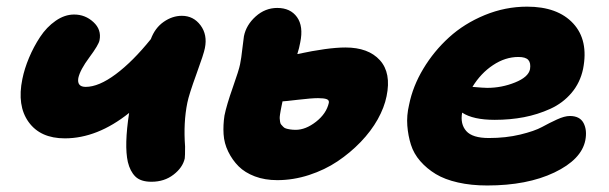

<svg xmlns="http://www.w3.org/2000/svg" viewBox="-20 -549 1850 583"><path d="M176.8 -128.9Q102.5 -128.9 66.9 -178.5Q31.2 -228 47.9 -309.1Q54.2 -340.3 68.1 -373.5Q82 -406.7 101.8 -436.8Q121.6 -466.8 148.9 -485.8Q176.3 -504.9 205.1 -504.9Q238.8 -504.9 263.7 -481.9Q288.6 -459 282.2 -426.8Q279.8 -413.1 251.5 -375Q223.1 -336.9 217.8 -312Q213.4 -285.2 240.2 -285.2Q279.8 -285.2 331.5 -323.7Q383.3 -362.3 438 -430.2Q450.7 -464.4 477.1 -482.7Q503.4 -501 532.2 -501Q567.4 -501 588.9 -472.2Q610.4 -443.4 602.1 -402.8Q599.1 -386.2 576.4 -324Q553.7 -261.7 548.8 -236.8Q536.6 -176.8 542 -104Q542 -74.2 541 -67.9Q534.7 -40 506.8 -18.6Q479 2.9 439.9 2.9Q407.2 2.9 391.1 -12.9Q375 -28.8 368.2 -57.1Q356.9 -107.4 372.1 -206.1Q275.4 -128.9 176.8 -128.9Z M821.8 -2Q784.2 -2 753.9 -13.4Q723.6 -24.9 704.6 -43.9Q685.5 -63 673.1 -88.4Q660.6 -113.8 658.9 -141.6Q657.2 -169.4 661.6 -198.2Q668 -230 686.8 -283.2Q705.6 -336.4 709 -354Q712.9 -373 715.8 -400.4Q718.8 -427.7 720.7 -439Q727.5 -473.1 756.3 -499Q785.2 -524.9 821.8 -524.9Q861.8 -524.9 881.8 -497.1Q901.9 -469.2 891.6 -419.9Q888.7 -403.3 882.8 -384.8Q976.1 -404.8 1028.8 -404.8Q1098.6 -404.8 1133.5 -366.2Q1168.5 -327.6 1153.8 -256.8Q1147 -222.7 1127 -186.8Q1106.9 -150.9 1075.2 -117.9Q1043.5 -85 1004.9 -59.1Q966.3 -33.2 918.5 -17.6Q870.6 -2 821.8 -2ZM837.9 -241.2Q836.9 -237.8 835 -227.5Q833 -217.3 832.3 -213.6Q831.5 -210 830.3 -201.7Q829.1 -193.4 829.3 -189.9Q829.6 -186.5 830.3 -180.2Q831.1 -173.8 833.5 -171.1Q835.9 -168.5 839.4 -164.6Q842.8 -160.6 848.1 -158.9Q853.5 -157.2 861.1 -156Q868.7 -154.8 877.9 -154.8Q908.2 -154.8 939.7 -179.4Q971.2 -204.1 978.5 -236.8Q980 -245.1 971.7 -248Q963.4 -251 945.8 -251Q926.3 -251 884.8 -246.1Q843.3 -241.2 837.9 -241.2Z M1459.5 14.2Q1410.6 14.2 1370.6 5.1Q1330.6 -3.9 1303.2 -20.5Q1275.9 -37.1 1256.1 -59.8Q1236.3 -82.5 1227.8 -109.6Q1219.2 -136.7 1216.8 -167.5Q1214.4 -198.2 1222.2 -231Q1233.4 -287.1 1265.4 -340.3Q1297.4 -393.6 1343.5 -435.5Q1389.6 -477.5 1451.9 -503.2Q1514.2 -528.8 1580.6 -528.8Q1673.3 -528.8 1720.5 -477.8Q1767.6 -426.8 1750.5 -339.8Q1741.7 -297.9 1715.3 -266.8Q1689 -235.8 1650.9 -218.5Q1612.8 -201.2 1570.8 -193.1Q1528.8 -185.1 1482.4 -185.1Q1416.5 -185.1 1383.3 -207Q1377 -172.4 1395.8 -151.1Q1414.6 -129.9 1464.4 -129.9Q1516.1 -129.9 1559.6 -140.4Q1603 -150.9 1625.7 -163.3Q1648.4 -175.8 1671.4 -186.3Q1694.3 -196.8 1710.4 -196.8Q1740.7 -196.8 1752 -175.3Q1763.2 -153.8 1757.3 -123Q1745.6 -64.5 1663.1 -25.1Q1580.6 14.2 1459.5 14.2ZM1554.2 -376Q1514.2 -376 1477.1 -351.3Q1439.9 -326.7 1414.6 -285.2Q1448.2 -282.2 1459.5 -282.2Q1503.4 -282.2 1543.9 -298.6Q1584.5 -314.9 1589.4 -338.9Q1592.3 -357.9 1584.2 -366.9Q1576.2 -376 1554.2 -376Z"/></svg>

Font: Shantell Sans Irregular
Style: Italic
Weight: 800
Italic angle: -11.31°
Designer: Stephen Nixon, Anya Danilova, Shantell Martin
Foundry: Arrow Type
Version: Version 1.006;[9816181b4]